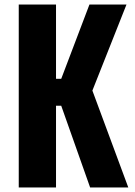

<svg xmlns="http://www.w3.org/2000/svg" viewBox="-20 -830 598 850"><path d="M63 0V-810H228V-481H251L376 -810H540L389 -429L548 0H379L251 -362H228V0Z"/></svg>

Font: Oswald SemiBold
Style: Regular
Weight: 600
Designer: Vernon Adams
Foundry: Vernon Adams
Version: Version 4.100; ttfautohint (v1.8.1.43-b0c9)